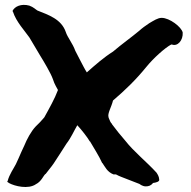

<svg xmlns="http://www.w3.org/2000/svg" viewBox="-20 -748 780 785"><path d="M9 -5 18 1C40 13 96 27 127 5C149 -6 157 -29 165 -36V-37L166 -36C173 -46 188 -63 199 -79C215 -103 232 -130 252 -161C270 -184 282 -212 296 -236C313 -218 338 -186 347 -170H348C364 -142 384 -112 398 -81L399 -82V-81C409 -67 418 -45 444 -35H454C470 -26 482 -23 496 -17C514 -10 530 -4 550 4C553 6 563 14 576 14C588 14 597 11 606 0C616 -1 633 -5 631 -14C630 -27 625 -34 620 -42C580 -86 527 -128 492 -173C468 -201 459 -212 438 -240V-241C432 -247 428 -256 424 -267V-268C418 -283 436 -311 442 -337C491 -379 534 -420 578 -474C607 -510 655 -553 680 -566H683C706 -557 729 -583 727 -615C722 -638 673 -675 641 -675C625 -675 609 -664 590 -653C575 -643 561 -633 549 -622C518 -596 477 -567 442 -537C404 -513 370 -483 335 -452C327 -464 315 -488 305 -507L288 -540C277 -571 256 -595 249 -617C231 -670 178 -687 133 -705C126 -709 117 -719 100 -725C67 -734 40 -722 31 -703L33 -700C46 -659 82 -621 100 -595C113 -572 130 -546 144 -521C159 -497 188 -448 196 -425C203 -402 214 -387 217 -380C204 -345 181 -304 161 -268C150 -255 138 -242 126 -231C107 -211 90 -179 79 -152C71 -134 64 -121 56 -101L45 -77C36 -59 18 -35 11 -7Z"/></svg>

Font: Vapor
Style: ExBd
Weight: 800
Foundry: Cannot Into Space Fonts
Version: Version 0.179